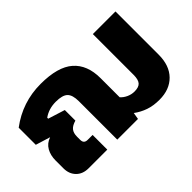

<svg xmlns="http://www.w3.org/2000/svg" viewBox="-86 -834 1128 1128"><g transform="rotate(-45 477.5 -270.0)"><path d="M564 -42 557 0H385V-319Q385 -371 363.5 -392Q342 -413 287 -413Q228 -413 185 -382V-374L290 -341V-253Q258 -244 244 -227Q230 -210 230 -179V-153Q230 -122 261 -122H302V0H147Q99 0 70.5 -29Q42 -58 42 -105V-170Q42 -212 60 -244Q78 -276 116 -289L25 -317V-459Q146 -550 298 -550Q440 -550 505.5 -492.5Q571 -435 571 -325V-166Q586 -149 609 -138.5Q632 -128 657 -128Q693 -128 707.5 -145Q722 -162 722 -201V-540H910V-181Q910 -91 860.5 -40.5Q811 10 726 10Q676 10 637 -3.5Q598 -17 564 -42Z"/></g></svg>

Font: Kanit Bold
Style: Regular
Weight: 700
Designer: Katatrad Team
Foundry: CadsonDemak
Version: Version 1.000